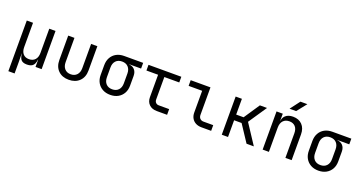

<svg xmlns="http://www.w3.org/2000/svg" viewBox="-46 -1602 4892 2600"><g transform="rotate(20 2400.0 -302.5)"><path d="M93 180V-550H183V-200Q183 -138 213 -103Q243 -68 298 -68Q354 -68 385.5 -103Q417 -138 417 -200V-550H507V0H419V-105H399L417 -126Q417 -64 391 -27Q365 10 297 10Q230 10 206.5 -27Q183 -64 183 -126L201 -105H181L183 20V180Z M899 10Q804 10 747 -46.5Q690 -103 690 -200V-550H780V-200Q780 -140 812 -104.5Q844 -69 899 -69Q955 -69 987.5 -104.5Q1020 -140 1020 -200V-550H1110V-200Q1110 -103 1052 -46.5Q994 10 899 10Z M1497 10Q1433 10 1385.5 -16.5Q1338 -43 1311.5 -90Q1285 -137 1285 -200V-340Q1285 -403 1311.5 -450.5Q1338 -498 1385.5 -524Q1433 -550 1497 -550H1770V-468H1601V-452L1586 -466Q1643 -466 1676 -432Q1709 -398 1709 -340V-200Q1709 -137 1682.5 -90Q1656 -43 1608.5 -16.5Q1561 10 1497 10ZM1497 -70Q1554 -70 1586.5 -105Q1619 -140 1619 -200V-340Q1619 -400 1586.5 -435Q1554 -470 1497 -470Q1440 -470 1407.5 -435Q1375 -400 1375 -340V-200Q1375 -140 1407.5 -105Q1440 -70 1497 -70Z M2165 0Q2097 0 2056 -39.5Q2015 -79 2015 -145V-468H1847V-550H2320V-468H2105V-145Q2105 -117 2121.5 -99.5Q2138 -82 2165 -82H2315V0Z M2810 0Q2762 0 2726 -19Q2690 -38 2670 -73Q2650 -108 2650 -155V-468H2455V-550H2740V-155Q2740 -121 2759 -101.5Q2778 -82 2810 -82H2950V0Z M3103 0V-550H3193V-323H3300L3452 -550H3555L3377 -286L3565 0H3460L3301 -241H3193V0Z M3692 0V-550H3782V-445H3801L3782 -424Q3782 -489 3821 -524.5Q3860 -560 3929 -560Q4012 -560 4061 -509Q4110 -458 4110 -370V0H4020V-354Q4020 -417 3988.5 -450.5Q3957 -484 3903 -484Q3847 -484 3814.5 -449Q3782 -414 3782 -350V0ZM3845 -645 3951 -785H4051L3940 -645Z M4497 10Q4433 10 4385.5 -16.5Q4338 -43 4311.5 -90Q4285 -137 4285 -200V-340Q4285 -403 4311.5 -450.5Q4338 -498 4385.5 -524Q4433 -550 4497 -550H4770V-468H4601V-452L4586 -466Q4643 -466 4676 -432Q4709 -398 4709 -340V-200Q4709 -137 4682.5 -90Q4656 -43 4608.5 -16.5Q4561 10 4497 10ZM4497 -70Q4554 -70 4586.5 -105Q4619 -140 4619 -200V-340Q4619 -400 4586.5 -435Q4554 -470 4497 -470Q4440 -470 4407.5 -435Q4375 -400 4375 -340V-200Q4375 -140 4407.5 -105Q4440 -70 4497 -70Z"/></g></svg>

Font: JetBrains Mono
Style: Regular
Weight: 400
Monospace: yes
Designer: Philipp Nurullin, Konstantin Bulenkov
Foundry: JetBrains
Version: Version 2.305